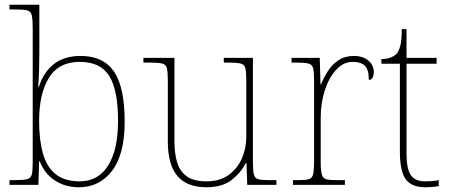

<svg xmlns="http://www.w3.org/2000/svg" viewBox="-20 -780 1898 810"><path d="M313 10Q256 10 212.5 -18Q169 -46 148 -99H145L142 0H20V-20H41Q78 -20 94 -24Q110 -28 114 -43.5Q118 -59 118 -94V-662Q118 -699 114 -715.5Q110 -732 95.5 -736Q81 -740 51 -740H20V-760H146V-560Q146 -532 145 -490Q144 -448 141 -414H144Q164 -476 207.5 -510Q251 -544 320 -544Q416 -544 461 -478Q506 -412 506 -267Q506 -129 453 -59.5Q400 10 313 10ZM317 -15Q394 -15 436 -81.5Q478 -148 478 -270Q478 -400 441 -459.5Q404 -519 316 -519Q228 -519 186.5 -452Q145 -385 145 -269Q145 -190 161 -133Q177 -76 214.5 -45.5Q252 -15 317 -15Z M851 10Q769 10 728.5 -37.5Q688 -85 688 -184V-442Q688 -477 684 -492.5Q680 -508 664 -512Q648 -516 611 -516H585V-536H716V-181Q716 -134 727 -96Q738 -58 767.5 -36.5Q797 -15 851 -15Q907 -15 944 -41.5Q981 -68 1000 -110.5Q1019 -153 1019 -202V-442Q1019 -477 1015 -492.5Q1011 -508 995 -512Q979 -516 942 -516H924V-536H1047V-94Q1047 -60 1051 -44Q1055 -28 1069.5 -24Q1084 -20 1114 -20H1146V0H1023L1020 -91H1016Q997 -52 957.5 -21Q918 10 851 10Z M1216 0V-20H1238Q1268 -20 1282.5 -24Q1297 -28 1301 -44.5Q1305 -61 1305 -98V-442Q1305 -477 1301 -492.5Q1297 -508 1281 -512Q1265 -516 1228 -516H1210V-536H1329L1332 -424H1334Q1346 -453 1363.5 -480.5Q1381 -508 1408 -526Q1435 -544 1473 -544Q1511 -544 1534 -524.5Q1557 -505 1557 -476Q1557 -463 1552 -453Q1547 -443 1536 -443Q1536 -487 1519 -503Q1502 -519 1468 -519Q1429 -519 1398.5 -486Q1368 -453 1350.5 -399.5Q1333 -346 1333 -284V-98Q1333 -61 1337.5 -44.5Q1342 -28 1356 -24Q1370 -20 1400 -20H1435V0Z M1774 10Q1716 10 1691.5 -24Q1667 -58 1667 -141V-511H1589V-531Q1610 -531 1625.5 -536.5Q1641 -542 1651 -551Q1661 -560 1668 -584Q1675 -608 1675 -657H1695V-536H1822V-511H1695V-132Q1695 -68 1713 -41.5Q1731 -15 1773 -15Q1790 -15 1802.5 -16Q1815 -17 1831 -20V5Q1815 8 1801.5 9Q1788 10 1774 10Z"/></svg>

Font: Noto Serif Thin
Style: Regular
Weight: 100
Designer: Monotype Design Team
Foundry: Monotype Imaging Inc.
Version: Version 2.015